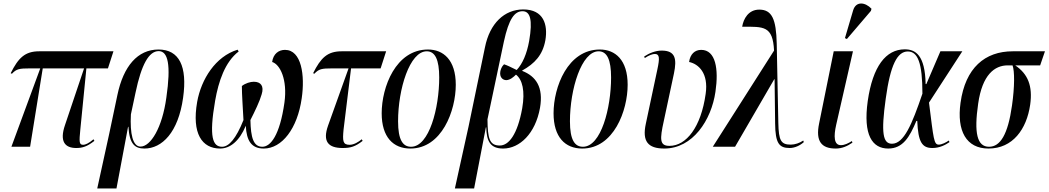

<svg xmlns="http://www.w3.org/2000/svg" viewBox="-20 -824 5887 1078"><path d="M44 0H149L220 -440H452L345 -122C313 -29 345 7 408 7C443 7 469 -1 510 -33L505 -42C477 -18 458 -11 447 -11C424 -11 424 -27 431 -97L465 -440H586L617 -536H200C120 -536 83 -499 40 -413L47 -410C72 -437 89 -440 146 -440H206Z M526 234H634L699 -112H701C707 -15 737 10 791 10C890 10 981 -81 1008 -275C1033 -452 986 -546 870 -546C753 -546 673 -453 639 -290L593 -72ZM769 -1C726 -1 709 -72 715 -182L741 -304C774 -462 816 -537 871 -537C923 -537 941 -461 914 -276C891 -107 826 -1 769 -1Z M1216 10C1271 10 1324 -31 1360 -118C1364 -32 1393 10 1461 10C1563 10 1650 -102 1674 -272C1693 -401 1673 -544 1580 -544C1545 -544 1514 -522 1508 -476C1552 -463 1595 -378 1577 -248C1551 -64 1499 0 1453 0C1403 0 1388 -51 1386 -150C1411 -199 1438 -255 1449 -294C1464 -341 1444 -365 1405 -365C1386 -365 1358 -357 1338 -341C1338 -291 1343 -229 1347 -150C1305 -45 1265 0 1227 0C1175 0 1152 -52 1188 -259C1207 -367 1243 -476 1320 -535L1314 -545C1190 -507 1110 -380 1087 -252C1056 -74 1114 10 1216 10Z M1904 7C1949 7 1975 -1 2016 -33L2011 -42C1993 -27 1967 -11 1943 -11C1904 -11 1903 -33 1909 -97L1951 -440H2117L2148 -536H1898C1818 -536 1781 -499 1738 -413L1745 -410C1770 -437 1787 -440 1844 -440H1937L1822 -119C1790 -29 1823 7 1904 7Z M2284 10C2461 10 2539 -203 2539 -348C2539 -488 2469 -546 2383 -546C2202 -546 2123 -335 2123 -188C2123 -54 2188 10 2284 10ZM2288 0C2242 0 2215 -38 2215 -143C2215 -324 2280 -536 2376 -536C2423 -536 2446 -489 2446 -389C2446 -218 2390 0 2288 0Z M2534 234H2642L2708 -109H2710C2712 -32 2732 10 2805 10C2897 10 2986 -73 3012 -219C3032 -335 2989 -396 2912 -426V-428C2982 -467 3027 -515 3042 -598C3057 -686 3032 -771 2918 -771C2812 -771 2730 -693 2703 -559L2611 -115ZM2786 -7C2728 -7 2718 -47 2717 -154L2809 -590C2837 -719 2869 -761 2914 -761C2956 -761 2972 -715 2951 -594C2938 -522 2914 -466 2881 -431C2850 -447 2823 -459 2810 -463C2796 -450 2791 -433 2789 -422C2784 -391 2802 -374 2823 -374C2844 -375 2863 -391 2877 -405C2913 -377 2929 -314 2912 -216C2885 -67 2836 -7 2786 -7Z M3249 10C3426 10 3504 -203 3504 -348C3504 -488 3434 -546 3348 -546C3167 -546 3088 -335 3088 -188C3088 -54 3153 10 3249 10ZM3253 0C3207 0 3180 -38 3180 -143C3180 -324 3245 -536 3341 -536C3388 -536 3411 -489 3411 -389C3411 -218 3355 0 3253 0Z M3710 10C3869 10 3974 -149 3997 -309C4016 -437 3998 -544 3917 -544C3881 -544 3855 -520 3849 -476C3902 -465 3959 -413 3942 -297C3916 -110 3833 -5 3739 -5C3683 -5 3684 -41 3707 -145L3764 -412C3781 -494 3772 -540 3695 -540C3661 -540 3626 -526 3597 -507L3600 -498C3625 -515 3645 -521 3657 -521C3684 -521 3684 -496 3671 -435L3606 -129C3585 -31 3617 10 3710 10Z M3982 0H4107L4327 -379H4329L4332 -131C4333 -18 4355 7 4414 7C4442 7 4472 -7 4493 -26L4490 -35C4470 -21 4443 -12 4420 -12C4365 -12 4352 -34 4350 -134L4341 -579C4338 -717 4314 -770 4243 -770C4182 -770 4154 -718 4147 -674C4268 -674 4319 -680 4326 -540Z M4735 -605 4870 -763 4873 -775C4838 -812 4786 -819 4770 -766L4724 -610ZM4672 10C4709 10 4738 -4 4766 -23L4763 -32C4742 -19 4722 -9 4701 -9C4662 -9 4660 -58 4675 -124L4769 -536H4661L4579 -131C4558 -30 4593 10 4672 10Z M4967 10C5049 10 5087 -54 5125 -145H5130C5135 -26 5157 7 5215 7C5255 7 5288 -10 5311 -26L5307 -35C5293 -25 5268 -12 5251 -12C5223 -12 5222 -42 5196 -248L5383 -536H5260L5181 -352H5177C5174 -515 5120 -547 5060 -547C4954 -547 4880 -452 4852 -257C4825 -65 4878 10 4967 10ZM4988 -17C4937 -17 4926 -77 4953 -270C4979 -460 5018 -535 5077 -535C5133 -535 5159 -471 5159 -298C5100 -125 5055 -17 4988 -17Z M5530 10C5666 10 5744 -98 5764 -236C5779 -342 5751 -409 5680 -457H5820L5847 -536H5666C5510 -536 5400 -443 5373 -247C5351 -89 5405 10 5530 10ZM5533 0C5466 0 5448 -77 5472 -242C5495 -404 5564 -457 5638 -457H5665C5677 -425 5677 -337 5662 -232C5639 -68 5596 0 5533 0Z"/></svg>

Font: Noto Serif Display ExtraCondensed Medium
Style: Italic
Weight: 500
Width: 2
Italic angle: -12°
Designer: Monotype Design Team
Foundry: Monotype Imaging Inc.
Version: Version 2.009